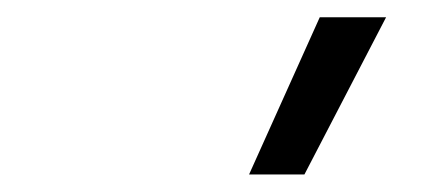

<svg xmlns="http://www.w3.org/2000/svg" viewBox="-20 -828 492 222"><path d="M268 -626.3 349.7 -808H426.4L332 -626.3Z"/></svg>

Font: Encode Sans SC Condensed Thin
Style: Regular
Weight: 100
Width: 3
Designer: Multiple Designers
Foundry: Impallari Type
Version: Version 3.002